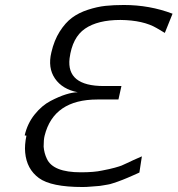

<svg xmlns="http://www.w3.org/2000/svg" viewBox="-20 -731 712 770"><path d="M86 -187Q84 -187 82 -187.5Q80 -188 79 -188Q90 -236 119 -272Q148 -308 182.5 -326Q217 -344 244.5 -352.5Q272 -361 292 -361Q230 -373 200.5 -416Q171 -459 186 -521Q197 -569 219.5 -604.5Q242 -640 269 -660Q296 -680 333 -692Q370 -704 403 -707.5Q436 -711 477 -711Q580 -711 672 -676L641 -599L609 -618Q555 -650 463 -651Q372 -651 321 -616Q270 -581 259 -497Q246 -386 396 -386H467L455 -332H371Q195 -332 159 -187Q155 -172 155 -143Q157 -117 168 -94Q193 -40 304 -40Q358 -40 389 -47Q421 -53 440.5 -58.5Q460 -64 467.5 -67Q475 -70 489.5 -77Q504 -84 515 -89L549 -104L539 -39Q533 -36 514.5 -28Q496 -20 491.5 -18Q487 -16 472 -10Q457 -4 452 -2.5Q447 -1 434 3.5Q421 8 413.5 9Q406 10 393 12.5Q380 15 368.5 15.5Q357 16 342.5 17.5Q328 19 311 19Q185 19 136 -17Q87 -53 81 -119Q78 -149 86 -187Z"/></svg>

Font: Coval
Style: ExtraLight Italic
Weight: 200
Foundry: Context Ltd
Version: Version 001.000